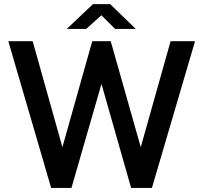

<svg xmlns="http://www.w3.org/2000/svg" viewBox="-20 -926 1002 946"><path d="M232 0 21 -723H141L287.5 -201L434.5 -723H525.5L673.5 -201L820.5 -723H941L728.5 0H626L480 -512.5L332 0ZM309 -783.5 438 -905.5H523L649 -783.5H547L479.5 -851L405 -783.5Z"/></svg>

Font: Public Sans Thin SemiBold
Style: Regular
Weight: 600
Version: Version 2.001